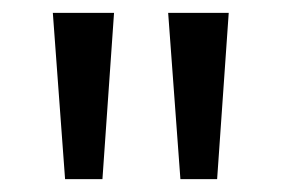

<svg xmlns="http://www.w3.org/2000/svg" viewBox="-20 -734 437 298"><path d="M157 -714 139 -456H81L62 -714ZM335 -714 317 -456H260L241 -714Z"/></svg>

Font: Noto Sans Gujarati SemiCondensed
Style: Regular
Weight: 400
Width: 4
Designer: Jelle Bosma - Monotype Design Team, Universal Thirst
Foundry: Monotype Imaging Inc.
Version: Version 2.106; ttfautohint (v1.8.4.7-5d5b)